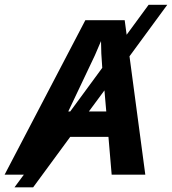

<svg xmlns="http://www.w3.org/2000/svg" viewBox="-71 -745 734 819"><path d="M469.2 -596.7 563 -724.6H642.6L481.4 -504.9L548.8 0H405.3L391.6 -161.1H228.5L70.3 54.2H-9.3L30.8 0H-51.3L293 -658.7H460.9ZM359.9 -569.8 352.5 -552.7Q345.7 -535.6 334 -509.5Q322.3 -483.4 220.2 -269.5H228.5L365.2 -455.6Q359.9 -520 359.9 -569.8ZM374.5 -359.4 308.1 -269.5H382.3Z"/></svg>

Font: Liberation Mono
Style: Bold Italic
Weight: 700
Italic angle: -12°
Monospace: yes
Designer: Steve Matteson
Foundry: Ascender Corporation
Version: Version 2.1.5